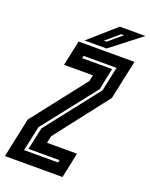

<svg xmlns="http://www.w3.org/2000/svg" viewBox="-186 -930 792 1012"><g transform="rotate(20 210.0 -424.0)"><path d="M-29.5 0 17.5 -221.5 253.5 -524 261 -558.5H99L129 -700H442.5L395.5 -480.5L164 -182L155 -141.5H323.5L293.5 0ZM54.5 -64H245.5L248.5 -78H74.5L101.5 -203L335.5 -501.5L364.5 -638H179.5L176.5 -624H344.5L319 -502L84.5 -203.5ZM156.5 -716 306.5 -848H450L280 -716ZM253 -750H268L342.5 -813H326.5Z"/></g></svg>

Font: Tourney Condensed Regular
Style: Bold Italic
Weight: 700
Width: 3
Italic angle: -12°
Designer: Tyler Finck
Foundry: Etcetera Type Co
Version: Version 1.010; ttfautohint (v1.8.3)